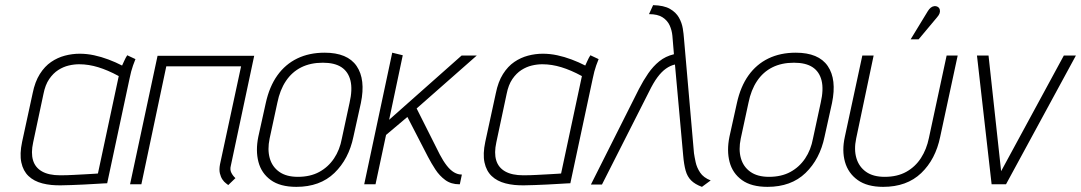

<svg xmlns="http://www.w3.org/2000/svg" viewBox="-20 -717 4206 747"><path d="M507 -487 475 -502Q469 -493 463 -479.5Q457 -466 455 -462Q430 -475 402 -485.5Q374 -496 346 -502Q318 -508 290 -508Q261 -508 232.5 -500.5Q204 -493 179 -476Q154 -459 135 -429Q116 -399 107 -354L66 -165Q56 -118 63 -85Q70 -52 91 -32Q112 -12 145 -3.5Q178 5 219 4Q235 4 258 3Q281 2 305.5 1Q330 0 350.5 -1.5Q371 -3 384.5 -3.5Q398 -4 397 -4L484 -411Q490 -441 497.5 -462Q505 -483 507 -487ZM109 -163 149 -351Q156 -387 171.5 -409.5Q187 -432 206.5 -444.5Q226 -457 247 -462Q268 -467 288 -467Q307 -467 325.5 -464Q344 -461 362 -455.5Q380 -450 400 -441.5Q420 -433 442 -421L361 -42Q361 -42 348 -41Q335 -40 313.5 -39Q292 -38 266.5 -36.5Q241 -35 214 -35Q170 -35 143.5 -50Q117 -65 108.5 -93.5Q100 -122 109 -163Z M878 -72 969 -500H593L486 0H530L627 -459H918L836 -78Q832 -57 835.5 -42.5Q839 -28 845.5 -18.5Q852 -9 859 -4Q866 1 868 3L896 -24Q886 -33 880 -45Q874 -57 878 -72Z M1355 -185 1384 -316Q1403 -408 1367.5 -460Q1332 -512 1243 -512Q1183 -512 1136.5 -489.5Q1090 -467 1059 -423.5Q1028 -380 1014 -316L985 -185Q974 -131 985.5 -87Q997 -43 1033.5 -16.5Q1070 10 1133 10Q1225 10 1281 -44Q1337 -98 1355 -185ZM1340 -317 1310 -178Q1302 -134 1279.5 -100.5Q1257 -67 1222 -48Q1187 -29 1139 -29Q1094 -29 1066.5 -48.5Q1039 -68 1029.5 -101.5Q1020 -135 1029 -178L1059 -317Q1069 -367 1092.5 -402Q1116 -437 1152 -455Q1188 -473 1236 -473Q1282 -473 1308.5 -455.5Q1335 -438 1343.5 -403.5Q1352 -369 1340 -317Z M1691 -116 1601 -295 1835 -501H1776L1494 -251L1547 -502L1506 -512L1397 0H1441L1482 -192L1565 -262L1645 -107Q1658 -82 1674 -57.5Q1690 -33 1712.5 -16.5Q1735 0 1767 0H1769L1777 -38H1775Q1761 -38 1746.5 -46.5Q1732 -55 1718 -73Q1704 -91 1691 -116Z M2309 -487 2277 -502Q2271 -493 2265 -479.5Q2259 -466 2257 -462Q2232 -475 2204 -485.5Q2176 -496 2148 -502Q2120 -508 2092 -508Q2063 -508 2034.5 -500.5Q2006 -493 1981 -476Q1956 -459 1937 -429Q1918 -399 1909 -354L1868 -165Q1858 -118 1865 -85Q1872 -52 1893 -32Q1914 -12 1947 -3.5Q1980 5 2021 4Q2037 4 2060 3Q2083 2 2107.5 1Q2132 0 2152.5 -1.5Q2173 -3 2186.5 -3.5Q2200 -4 2199 -4L2286 -411Q2292 -441 2299.5 -462Q2307 -483 2309 -487ZM1911 -163 1951 -351Q1958 -387 1973.5 -409.5Q1989 -432 2008.5 -444.5Q2028 -457 2049 -462Q2070 -467 2090 -467Q2109 -467 2127.5 -464Q2146 -461 2164 -455.5Q2182 -450 2202 -441.5Q2222 -433 2244 -421L2163 -42Q2163 -42 2150 -41Q2137 -40 2115.5 -39Q2094 -38 2068.5 -36.5Q2043 -35 2016 -35Q1972 -35 1945.5 -50Q1919 -65 1910.5 -93.5Q1902 -122 1911 -163Z M2680 -121 2641 -568Q2640 -584 2636.5 -606Q2633 -628 2621.5 -648.5Q2610 -669 2586.5 -682.5Q2563 -696 2521 -697L2505 -662Q2539 -662 2558 -649.5Q2577 -637 2585.5 -618Q2594 -599 2596 -578L2602 -506Q2569 -498 2545 -478.5Q2521 -459 2502 -431.5Q2483 -404 2466 -371L2279 1H2322L2505 -360Q2522 -395 2538 -416.5Q2554 -438 2571 -450Q2588 -462 2606 -466L2638 -112Q2641 -77 2647.5 -53.5Q2654 -30 2669 -15Q2684 0 2711 10L2745 -15Q2717 -26 2704 -45.5Q2691 -65 2686.5 -86Q2682 -107 2680 -121Z M3188 -185 3217 -316Q3236 -408 3200.5 -460Q3165 -512 3076 -512Q3016 -512 2969.5 -489.5Q2923 -467 2892 -423.5Q2861 -380 2847 -316L2818 -185Q2807 -131 2818.5 -87Q2830 -43 2866.5 -16.5Q2903 10 2966 10Q3058 10 3114 -44Q3170 -98 3188 -185ZM3173 -317 3143 -178Q3135 -134 3112.5 -100.5Q3090 -67 3055 -48Q3020 -29 2972 -29Q2927 -29 2899.5 -48.5Q2872 -68 2862.5 -101.5Q2853 -135 2862 -178L2892 -317Q2902 -367 2925.5 -402Q2949 -437 2985 -455Q3021 -473 3069 -473Q3115 -473 3141.5 -455.5Q3168 -438 3176.5 -403.5Q3185 -369 3173 -317Z M3638 -185 3706 -501H3663L3594 -180Q3585 -136 3563 -102Q3541 -68 3506 -48.5Q3471 -29 3422 -29Q3377 -29 3349.5 -48.5Q3322 -68 3312 -101.5Q3302 -135 3311 -178L3379 -501H3335L3267 -185Q3255 -131 3267.5 -87Q3280 -43 3317 -16.5Q3354 10 3416 10Q3508 10 3564 -43.5Q3620 -97 3638 -185ZM3626 -650Q3633 -658 3635.5 -665Q3638 -672 3636.5 -679Q3635 -686 3629 -690Q3622 -694 3614.5 -693Q3607 -692 3601 -687Q3595 -682 3590 -674L3523 -564H3554Z M3781 -501 3838 0H3894L4166 -501H4119L3875 -51L3826 -501Z"/></svg>

Font: Advent Pro Light
Style: Italic
Weight: 300
Italic angle: -12°
Version: Version 3.000